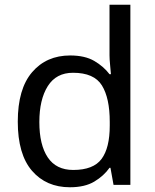

<svg xmlns="http://www.w3.org/2000/svg" viewBox="-20 -780 655 810"><path d="M275 10Q175 10 115 -59.5Q55 -129 55 -267Q55 -405 115.5 -475.5Q176 -546 276 -546Q338 -546 377.5 -523Q417 -500 442 -467H448Q447 -480 444.5 -505.5Q442 -531 442 -546V-760H530V0H459L446 -72H442Q418 -38 378 -14Q338 10 275 10ZM289 -63Q374 -63 408.5 -109.5Q443 -156 443 -250V-266Q443 -366 410 -419.5Q377 -473 288 -473Q217 -473 181.5 -416.5Q146 -360 146 -265Q146 -169 181.5 -116Q217 -63 289 -63Z"/></svg>

Font: RS Noto Sans
Style: Regular
Weight: 400
Designer: Monotype Design Team
Foundry: Monotype Imaging Inc.
Version: Version 3.10